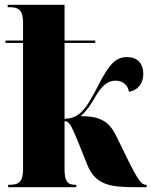

<svg xmlns="http://www.w3.org/2000/svg" viewBox="-20 -780 631 800"><path d="M14 0H298V-10H293C260 -10 249 -27 249 -75V-275C267 -275 275 -263 305 -190L343 -95C377 -9 439 0 546 0H591V-10H589C570 -10 557 -25 510 -120L464 -214C433 -278 392 -296 316 -296C342 -319 356 -341 375 -373C402 -421 428 -444 461 -444C490 -444 513 -427 517 -398C547 -401 577 -426 577 -473C577 -510 558 -542 509 -542C465 -542 439 -518 395 -435C366 -379 345 -339 321 -315C302 -296 281 -286 249 -285V-601H377V-611H249V-760H12V-750H21C61 -750 76 -734 76 -686V-611H3V-601H76V-75C76 -25 61 -10 20 -10H14Z"/></svg>

Font: Noto Serif Display Condensed Black
Style: Regular
Weight: 900
Width: 3
Designer: Monotype Design Team
Foundry: Monotype Imaging Inc.
Version: Version 2.009